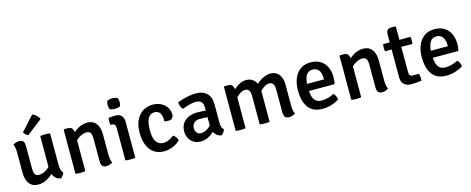

<svg xmlns="http://www.w3.org/2000/svg" viewBox="-37 -1408 5111 2084"><g transform="rotate(-15 2519.0 -365.5)"><path d="M470.5 -140Q470.5 -112 476.8 -87.2Q483 -62.5 498.5 -49Q494.5 -34 483 -17.5Q471.5 -1 458.5 7.5Q407 -1 383.2 -39.2Q359.5 -77.5 359.5 -128V-494.5Q383 -499 415 -499Q446 -499 470.5 -494.5ZM71 -386Q71 -412.5 67.5 -436.2Q64 -460 53.5 -477.5Q65.5 -488 84.2 -494.5Q103 -501 123.5 -501Q156 -501 169 -483.2Q182 -465.5 182 -431V-182.5Q182 -135 194.5 -113Q207 -91 241.5 -91Q265.5 -91 293.2 -102.5Q321 -114 346.5 -135.8Q372 -157.5 387.5 -187.5V-83Q354 -45 306.5 -18Q259 9 205 9Q158.5 9 129 -13Q99.5 -35 85.2 -72.8Q71 -110.5 71 -157ZM335 -743.5Q358 -736 380 -715.8Q402 -695.5 410.5 -672L237.5 -538Q223 -542.5 209.2 -555Q195.5 -567.5 189.5 -582.5Z M671.5 -499.5Q705.5 -499.5 719.8 -478.2Q734 -457 734 -420V0Q710.5 4.5 679 4.5Q647.5 4.5 623 0V-493L629.5 -499.5ZM1022 -108.5Q1022 -82 1026 -58.2Q1030 -34.5 1040 -17Q1027.5 -6.5 1009 0.2Q990.5 7 970.5 7Q937.5 7 924.2 -11Q911 -29 911 -63.5V-312Q911 -360 899 -381.8Q887 -403.5 851.5 -403.5Q828 -403.5 800 -392Q772 -380.5 747 -359Q722 -337.5 706 -307V-411.5Q740 -449.5 787.2 -476.5Q834.5 -503.5 888.5 -503.5Q935 -503.5 964.5 -481.5Q994 -459.5 1008 -422Q1022 -384.5 1022 -337.5Z M1295 0Q1271 4.5 1239.5 4.5Q1208 4.5 1184 0V-361.5Q1184 -387.5 1174.5 -400.8Q1165 -414 1140 -414H1128Q1123.5 -433 1123.5 -453Q1123.5 -462.5 1124.5 -472.8Q1125.5 -483 1128 -493.5Q1147.5 -496 1165.5 -497Q1183.5 -498 1195 -498H1210Q1249.5 -498 1272.2 -473Q1295 -448 1295 -404.5ZM1153 -629Q1153 -655 1162.5 -675.5Q1172.5 -681 1188.8 -684.8Q1205 -688.5 1220.5 -688.5Q1235 -688.5 1252.5 -684.8Q1270 -681 1278.5 -675.5Q1282.5 -666 1285.2 -653Q1288 -640 1288 -629Q1288 -603 1278.5 -582Q1270.5 -576.5 1252.8 -573Q1235 -569.5 1220.5 -569.5Q1205 -569.5 1188.2 -573Q1171.5 -576.5 1162.5 -582Q1153 -603 1153 -629Z M1703 -299Q1704.5 -332.5 1698 -360.8Q1691.5 -389 1673 -406Q1654.5 -423 1619.5 -423Q1574 -423 1549.5 -378.8Q1525 -334.5 1525 -244.5Q1525 -156.5 1553.8 -116.5Q1582.5 -76.5 1634 -76.5Q1668 -76.5 1698.2 -92Q1728.5 -107.5 1754 -126Q1768.5 -117.5 1782.2 -98.2Q1796 -79 1800 -61Q1766 -27.5 1718.5 -7Q1671 13.5 1617.5 13.5Q1563.5 13.5 1524.2 -6.8Q1485 -27 1460 -62.5Q1435 -98 1422.8 -144.8Q1410.5 -191.5 1410.5 -244.5Q1410.5 -338 1441.2 -396Q1472 -454 1520.5 -481Q1569 -508 1622 -508Q1667 -508 1701.5 -494.5Q1736 -481 1759 -458.8Q1782 -436.5 1793.5 -409.5Q1805 -382.5 1805 -354.5Q1805 -326.5 1791.2 -310.8Q1777.5 -295 1749 -295Q1735.5 -295 1725 -296Q1714.5 -297 1703 -299Z M1881.5 -135Q1881.5 -192 1907.2 -229Q1933 -266 1976.5 -283.8Q2020 -301.5 2074 -301.5Q2101 -301.5 2136.2 -299.2Q2171.5 -297 2201.5 -290V-216.5Q2175.5 -222.5 2142.5 -224.2Q2109.5 -226 2081.5 -226Q2038 -226 2014.8 -203.5Q1991.5 -181 1991.5 -142.5Q1991.5 -113.5 2008 -93.2Q2024.5 -73 2055.5 -73Q2091 -73 2130.2 -98Q2169.5 -123 2196.5 -170.5L2213 -88.5Q2195 -67 2168.8 -43.5Q2142.5 -20 2107.8 -3.2Q2073 13.5 2029.5 13.5Q1979.5 13.5 1946.8 -8.8Q1914 -31 1897.8 -65Q1881.5 -99 1881.5 -135ZM2304 -49.5Q2300 -34.5 2288.5 -17.8Q2277 -1 2264 7.5Q2230.5 2 2209.8 -15.5Q2189 -33 2178.8 -57.2Q2168.5 -81.5 2166.5 -108V-331.5Q2166.5 -376.5 2145.8 -396.2Q2125 -416 2087 -416Q2050 -416 2010.2 -405Q1970.5 -394 1931 -379Q1918 -392.5 1909.5 -415.5Q1901 -438.5 1900 -459.5Q1928.5 -472 1964.8 -482.2Q2001 -492.5 2039 -498.8Q2077 -505 2110.5 -505Q2159 -505 2196.2 -487.2Q2233.5 -469.5 2254.8 -432.5Q2276 -395.5 2276 -337V-132.5Q2276 -105 2281.8 -84.8Q2287.5 -64.5 2304 -49.5Z M2471.5 -499.5Q2505.5 -499.5 2520 -478.2Q2534.5 -457 2534.5 -420V0Q2511 4.5 2479.5 4.5Q2448 4.5 2423.5 0V-492.5L2430 -499.5ZM2693.5 -311.5Q2693.5 -362 2678.8 -382.8Q2664 -403.5 2636 -403.5Q2612 -403.5 2584.5 -387.5Q2557 -371.5 2533.5 -345.8Q2510 -320 2497 -289V-395Q2519 -425.5 2547.2 -450Q2575.5 -474.5 2607.8 -489Q2640 -503.5 2674 -503.5Q2717.5 -503.5 2746.5 -482.8Q2775.5 -462 2790 -426.8Q2804.5 -391.5 2804.5 -347.5V0Q2781.5 4.5 2749.5 4.5Q2718 4.5 2693.5 0ZM2964.5 -312.5Q2964.5 -363 2949.2 -383.2Q2934 -403.5 2906.5 -403.5Q2883 -403.5 2856 -388Q2829 -372.5 2804.8 -346.2Q2780.5 -320 2764.5 -286.5V-406Q2788.5 -433 2818.2 -455.2Q2848 -477.5 2880.5 -490.5Q2913 -503.5 2946.5 -503.5Q2990.5 -503.5 3019 -482.5Q3047.5 -461.5 3061.5 -426Q3075.5 -390.5 3075.5 -347V-108.5Q3075.5 -82 3079.5 -58.2Q3083.5 -34.5 3093.5 -17Q3081 -6.5 3062.5 0.2Q3044 7 3023.5 7Q2991 7 2977.8 -11Q2964.5 -29 2964.5 -63.5Z M3258.5 -212V-291.5H3494V-304.5Q3494 -337.5 3484.8 -365.2Q3475.5 -393 3454.5 -409.8Q3433.5 -426.5 3399.5 -426.5Q3350.5 -426.5 3326.8 -385.2Q3303 -344 3303 -271V-237Q3303 -191.5 3312.2 -155Q3321.5 -118.5 3345.5 -97.2Q3369.5 -76 3414.5 -76Q3452 -76 3486.5 -86.8Q3521 -97.5 3553 -113Q3566 -100 3574.8 -80Q3583.5 -60 3586 -43Q3550 -17.5 3500 -2Q3450 13.5 3398 13.5Q3337.5 13.5 3297 -7.8Q3256.5 -29 3233 -65.8Q3209.5 -102.5 3199.2 -149Q3189 -195.5 3189 -246Q3189 -321 3212.2 -380Q3235.5 -439 3282.2 -473.5Q3329 -508 3400 -508Q3465 -508 3509.5 -479.5Q3554 -451 3577 -402.8Q3600 -354.5 3600 -294.5Q3600 -269 3598.2 -251.2Q3596.5 -233.5 3591.5 -212Z M3771 -499.5Q3805 -499.5 3819.2 -478.2Q3833.5 -457 3833.5 -420V0Q3810 4.5 3778.5 4.5Q3747 4.5 3722.5 0V-493L3729 -499.5ZM4121.5 -108.5Q4121.5 -82 4125.5 -58.2Q4129.5 -34.5 4139.5 -17Q4127 -6.5 4108.5 0.2Q4090 7 4070 7Q4037 7 4023.8 -11Q4010.5 -29 4010.5 -63.5V-312Q4010.5 -360 3998.5 -381.8Q3986.5 -403.5 3951 -403.5Q3927.5 -403.5 3899.5 -392Q3871.5 -380.5 3846.5 -359Q3821.5 -337.5 3805.5 -307V-411.5Q3839.5 -449.5 3886.8 -476.5Q3934 -503.5 3988 -503.5Q4034.5 -503.5 4064 -481.5Q4093.5 -459.5 4107.5 -422Q4121.5 -384.5 4121.5 -337.5Z M4287 -577Q4287 -614.5 4299.8 -630.8Q4312.5 -647 4347 -647H4389.5L4395.5 -641V-126.5Q4395.5 -106.5 4405.2 -94.8Q4415 -83 4437.5 -83H4504.5Q4513.5 -57.5 4513.5 -27.5Q4513.5 -21.5 4513.2 -15Q4513 -8.5 4511 -3.5Q4486 0 4456.2 2.2Q4426.5 4.5 4397 4.5Q4343.5 4.5 4315.2 -22.5Q4287 -49.5 4287 -103.5ZM4519 -495.5Q4523.5 -474.5 4523.5 -455Q4523.5 -434 4519 -414L4352 -416.5L4213.5 -414Q4208.5 -434 4208.5 -455Q4208.5 -474.5 4213.5 -495.5L4353.5 -493Z M4650 -212V-291.5H4885.5V-304.5Q4885.5 -337.5 4876.2 -365.2Q4867 -393 4846 -409.8Q4825 -426.5 4791 -426.5Q4742 -426.5 4718.2 -385.2Q4694.5 -344 4694.5 -271V-237Q4694.5 -191.5 4703.8 -155Q4713 -118.5 4737 -97.2Q4761 -76 4806 -76Q4843.5 -76 4878 -86.8Q4912.5 -97.5 4944.5 -113Q4957.5 -100 4966.2 -80Q4975 -60 4977.5 -43Q4941.5 -17.5 4891.5 -2Q4841.5 13.5 4789.5 13.5Q4729 13.5 4688.5 -7.8Q4648 -29 4624.5 -65.8Q4601 -102.5 4590.8 -149Q4580.5 -195.5 4580.5 -246Q4580.5 -321 4603.8 -380Q4627 -439 4673.8 -473.5Q4720.5 -508 4791.5 -508Q4856.5 -508 4901 -479.5Q4945.5 -451 4968.5 -402.8Q4991.5 -354.5 4991.5 -294.5Q4991.5 -269 4989.8 -251.2Q4988 -233.5 4983 -212Z"/></g></svg>

Font: Signika Negative Light Medium
Style: Regular
Weight: 500
Version: Version 2.001